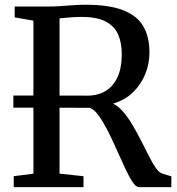

<svg xmlns="http://www.w3.org/2000/svg" viewBox="-20 -770 730 790"><path d="M36.5 0V-45L117.5 -55.5V-685L40.5 -698.5V-743H169.5Q202.5 -743 230.5 -745Q258.5 -747 283.2 -748.8Q308 -750.5 332 -750.5Q429.5 -750.5 487.2 -727.8Q545 -705 570 -661.2Q595 -617.5 595 -554Q595 -508.5 577.8 -465.5Q560.5 -422.5 527.2 -390.2Q494 -358 445 -343.5Q467.5 -333 487.8 -309Q508 -285 526.5 -253.5Q545 -222 561.8 -189Q578.5 -156 593.2 -126.8Q608 -97.5 621.5 -78.5Q635 -59.5 647 -56L685 -44.5V0H552Q539.5 0 525.2 -21.5Q511 -43 494.8 -77.8Q478.5 -112.5 461 -152.2Q443.5 -192 424.8 -229Q406 -266 387.2 -292.8Q368.5 -319.5 349 -326.5L35 -327V-377L339 -376.5Q382.5 -376.5 414.2 -395.5Q446 -414.5 463.5 -452.5Q481 -490.5 481 -547.5Q481 -594.5 465.8 -628.8Q450.5 -663 414.2 -681.8Q378 -700.5 314 -700.5Q298.5 -700.5 283 -699.5Q267.5 -698.5 253 -697Q238.5 -695.5 225 -694.5V-55.5L323.5 -45V0Z"/></svg>

Font: Merriweather 36pt
Style: Regular
Weight: 400
Designer: Eben Sorkin
Foundry: Eben Sorkin
Version: Version 2.100